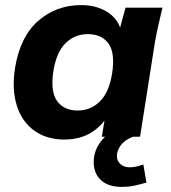

<svg xmlns="http://www.w3.org/2000/svg" viewBox="-20 -537 672 754"><path d="M232 11Q163 11 114.5 -24Q66 -59 46 -122.5Q26 -186 39 -270Q59 -393 130 -455Q201 -517 299 -517Q360 -517 403.5 -488.5Q447 -460 456 -412L446 -408L473 -507H618Q610 -474 602.5 -440.5Q595 -407 589 -375L530 0H380L396 -99H412Q388 -49 342.5 -19Q297 11 232 11ZM285 -103Q336 -103 372 -138.5Q408 -174 420 -247Q433 -329 406 -366Q379 -403 325 -403Q274 -403 238 -368Q202 -333 190 -260Q177 -178 204 -140.5Q231 -103 285 -103ZM459 197Q405 197 376.5 170.5Q348 144 348 100Q348 51 381 12.5Q414 -26 464 -45L502 0Q469 13 454 34Q439 55 439 75Q439 95 453 107.5Q467 120 489 120Q503 120 515.5 117Q528 114 543 109L555 180Q527 188 505.5 192.5Q484 197 459 197Z"/></svg>

Font: Mulish ExtraLight ExtraBold
Style: Italic
Weight: 800
Italic angle: -9°
Version: Version 3.603